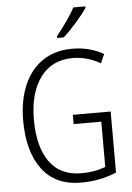

<svg xmlns="http://www.w3.org/2000/svg" viewBox="-62 -996 724 1052"><g transform="rotate(-5 299.5 -470.0)"><path d="M536 -364V-28Q445 10 341 10Q200 10 127 -88Q54 -186 54 -356Q54 -465 89 -548.5Q124 -632 192 -678.5Q260 -725 355 -725Q452 -725 528 -681L506 -632Q432 -674 354 -674Q239 -674 176 -588Q113 -502 113 -356Q113 -207 172 -124Q231 -41 348 -41Q421 -41 480 -64V-313H328V-364ZM448 -942Q427 -910 387.5 -865Q348 -820 315 -791H279V-801Q347 -885 382 -950H448Z"/></g></svg>

Font: Noto Sans Display Light Narrow
Style: Regular
Weight: 300
Width: 4
Designer: Monotype Design team
Foundry: Monotype Imaging Inc.
Version: Version 1.000